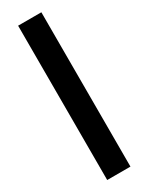

<svg xmlns="http://www.w3.org/2000/svg" viewBox="-300 -1009 997 1289"><g transform="rotate(-30 199.0 -364.0)"><path d="M288.6 -961.9H108.4V234.4H288.6Z"/></g></svg>

Font: Raveo ExtraBold
Style: Regular
Weight: 800
Designer: Jakub Foglar, Rasmus Andersson (Inter)
Foundry: Jakubfoglar.com
Version: Version 1.100;Glyphs 3.2.3 (3260)